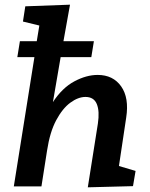

<svg xmlns="http://www.w3.org/2000/svg" viewBox="-20 -796 639 820"><path d="M355 4 398 -268Q406 -321 393.5 -351.5Q381 -382 345 -382Q314 -382 280.5 -357.5Q247 -333 220 -282.5Q193 -232 181 -153L157 0H39L127 -552H54L65 -620H137L148 -687L78 -704L88 -769L279 -776L251 -620H381L370 -552H239L206 -360Q246 -421 297.5 -448.5Q349 -476 397 -476Q463 -476 497.5 -427Q532 -378 519 -294L488 -87L559 -66L548 -1Z"/></svg>

Font: Bitter SemiBold
Style: Italic
Weight: 600
Italic angle: -9°
Designer: Sol Matas, and Bitter project Authors
Foundry: Sol Matas
Version: Version 2.001